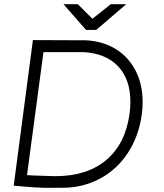

<svg xmlns="http://www.w3.org/2000/svg" viewBox="-20 -880 777 910"><path d="M656 -396Q656 -365 652 -338Q638 -235 586.5 -156Q535 -77 454 -33.5Q373 10 276 10H220Q213 10 187 10Q161 10 91 4L45 0L136 -690L389 -689Q471 -684 531 -646Q591 -608 623.5 -543.5Q656 -479 656 -396ZM594 -341Q598 -368 598 -397Q598 -504 540 -565.5Q482 -627 375 -633H186L108 -50L144 -48Q240 -45 242 -45Q393 -45 484 -122Q575 -199 594 -341ZM349 -860 418 -791 505 -860H578L436 -738H388L281 -860Z"/></svg>

Font: Bellota Text
Style: Italic
Weight: 400
Italic angle: -7.5°
Designer: Kemie Guaida
Foundry: Kemie Guaida
Version: Version 4.001